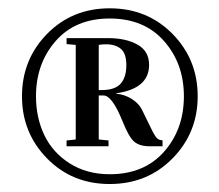

<svg xmlns="http://www.w3.org/2000/svg" viewBox="-20 -722 536 469"><path d="M33.7 -486.8Q33.7 -576.7 95 -639.2Q156.2 -701.7 248 -701.7Q339.8 -701.7 401.4 -639.2Q462.9 -576.7 462.9 -486.8Q462.9 -397.5 401.4 -335Q339.8 -272.5 248 -272.5Q156.2 -272.5 95 -335Q33.7 -397.5 33.7 -486.8ZM67.9 -486.8Q67.9 -435.1 88.1 -392.3Q108.4 -349.6 150.1 -323Q191.9 -296.4 248 -296.4Q332 -296.4 380.6 -351.3Q429.2 -406.2 429.2 -486.8Q429.2 -566.9 380.6 -621.8Q332 -676.8 248 -676.8Q164.1 -676.8 116 -621.8Q67.9 -566.9 67.9 -486.8ZM263.7 -494.1V-493.2Q284.7 -491.2 302 -480.2Q319.3 -469.2 326.7 -454.1Q331.1 -445.8 338.9 -429.2Q346.7 -412.6 353.5 -399.4Q359.9 -387.2 364.7 -383.3Q369.6 -379.4 377 -379.4V-364.7H345.7Q321.3 -364.7 308.1 -375.7Q294.9 -386.7 279.3 -425.8Q253.9 -488.8 232.9 -488.8H221.2V-381.3L245.1 -378.9V-364.7H142.6V-378.9L165 -381.3V-612.3L142.6 -614.3V-628.9H243.7Q287.6 -628.9 315.9 -613Q344.2 -597.2 344.2 -563.5Q344.2 -505.4 263.7 -494.1ZM221.2 -612.3V-502H228.5Q260.7 -502 274.7 -517.6Q288.6 -533.2 288.6 -563Q288.6 -591.3 275.4 -602.5Q262.2 -613.8 238.8 -613.8Q228.5 -613.8 221.2 -612.3Z"/></svg>

Font: VidalokaRegular
Style: Regular
Weight: 400
Designer: Cyreal (www.cyreal.org)
Foundry: Cyreal (www.cyreal.org)
Version: Version 1.000